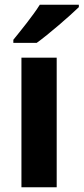

<svg xmlns="http://www.w3.org/2000/svg" viewBox="-20 -786 351 806"><path d="M311 -766H147C119 -721 66 -656 36 -619V-606H134C183 -641 273 -719 311 -756ZM218 0V-544H70V0Z"/></svg>

Font: Noto Sans Display
Style: Bold
Weight: 700
Designer: Monotype Design Team
Foundry: Monotype Imaging Inc.
Version: Version 1.900